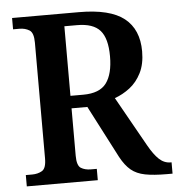

<svg xmlns="http://www.w3.org/2000/svg" viewBox="-52 -763 750 811"><g transform="rotate(-5 323.5 -357.0)"><path d="M29 0V-48H56Q80 -48 98 -58.5Q116 -69 116 -111V-602Q116 -644 98 -655Q80 -666 56 -666H29V-714H312Q444 -714 504 -666.5Q564 -619 564 -526Q564 -472 545 -434.5Q526 -397 496 -374Q466 -351 432 -339L550 -129Q573 -88 594.5 -68Q616 -48 643 -48H647V0H622Q567 0 531 -7Q495 -14 471.5 -33.5Q448 -53 428 -90L313 -312H246V-111Q246 -69 263 -58.5Q280 -48 305 -48H330V0ZM300 -365Q370 -365 398.5 -403.5Q427 -442 427 -517Q427 -593 397.5 -626.5Q368 -660 300 -660H246V-365Z"/></g></svg>

Font: Noto Serif Thai SemiCondensed SemiBold
Style: Regular
Weight: 600
Width: 4
Designer: Monotype Design Team
Foundry: Monotype Imaging Inc.
Version: Version 2.002; ttfautohint (v1.8.4.7-5d5b)